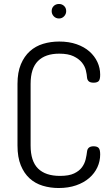

<svg xmlns="http://www.w3.org/2000/svg" viewBox="-20 -940 563 966"><path d="M418 -549Q417 -565 412 -586Q407 -607 392 -625.5Q377 -644 350 -657Q323 -670 278 -670Q208 -670 171 -633Q134 -596 134 -518V-208Q134 -129 171.5 -92Q209 -55 282 -55Q327 -55 353 -67.5Q379 -80 392.5 -98.5Q406 -117 411 -138.5Q416 -160 418 -178Q421 -204 451 -204Q468 -204 476 -196Q484 -188 484 -163Q484 -129 470 -98.5Q456 -68 429 -44.5Q402 -21 363 -7.5Q324 6 275 6Q233 6 195 -5.5Q157 -17 129 -42.5Q101 -68 84.5 -108.5Q68 -149 68 -208V-518Q68 -576 85 -616.5Q102 -657 130.5 -682.5Q159 -708 197 -719.5Q235 -731 278 -731Q327 -731 365.5 -717.5Q404 -704 430 -681Q456 -658 470 -628Q484 -598 484 -564Q484 -539 476 -531.5Q468 -524 451 -524Q434 -524 426.5 -531Q419 -538 418 -549ZM277 -920Q292 -920 302.5 -910Q313 -900 313 -884Q313 -869 302.5 -858Q292 -847 277 -847Q261 -847 250.5 -858Q240 -869 240 -884Q240 -900 250.5 -910Q261 -920 277 -920Z"/></svg>

Font: AkaAcidDosis
Style: Regular
Weight: 400
Designer: Edgar Tolentino, Pablo Impallari, Igino Marini, Aka-Acid
Foundry: Edgar Tolentino, Pablo Impallari, Igino Marini, Cyberella
Version: Version 1.007